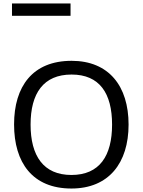

<svg xmlns="http://www.w3.org/2000/svg" viewBox="-20 -1075 821 1105"><path d="M49 -984H386V-1055H49ZM720 -358C720 -580 606 -725 392 -725C168 -725 61 -578 61 -359C61 -138 168 10 391 10C606 10 720 -137 720 -358ZM156 -358C156 -538 230 -646 392 -646C553 -646 625 -538 625 -358C625 -178 553 -68 391 -68C230 -68 156 -178 156 -358Z"/></svg>

Font: Noto Sans Tifinagh Agraw Imazighen
Style: Regular
Weight: 400
Designer: JamraPatel
Foundry: JamraPatel LLC
Version: Version 2.006